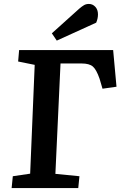

<svg xmlns="http://www.w3.org/2000/svg" viewBox="-20 -954 628 974"><path d="M45 -60 133 -73 156 -625 72 -642 77 -700H554L571 -514L500 -504L485 -555Q469 -601 451 -616.5Q433 -632 394 -632H287L261 -72L383 -60L377 0H39ZM382 -910Q396 -922 406.5 -928Q417 -934 431 -934Q450 -934 463.5 -919.5Q477 -905 477 -881Q477 -860 468 -839L268 -748L243 -785Z"/></svg>

Font: Literata 12pt SemiBold
Style: Italic
Weight: 600
Italic angle: -2°
Designer: Latin by Veronika Burian and Jose Scaglione. Greek by Irene Vlachou. Cyrillic by Vera Evstafieva
Foundry: TypeTogether
Version: Version 3.002